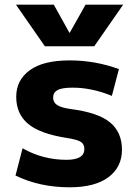

<svg xmlns="http://www.w3.org/2000/svg" viewBox="-20 -787 585 817"><path d="M277 -648 344 -767H504L381 -590H171L48 -767H209L275 -648ZM456 -379Q371 -414 289 -414Q243 -414 224.5 -403.5Q206 -393 206 -372Q206 -352 222.5 -340.5Q239 -329 281 -323Q398 -308 448.5 -266Q499 -224 499 -150Q499 -76 441.5 -33Q384 10 276 10Q149 10 46 -40L76 -156Q162 -107 263 -107Q339 -107 339 -153Q339 -173 324.5 -183Q310 -193 264 -200Q149 -218 99 -260.5Q49 -303 49 -375Q49 -446 106.5 -488Q164 -530 276 -530Q385 -530 486 -493Z"/></svg>

Font: M PLUS 1p ExtraBold
Style: Regular
Weight: 800
Version: Version 1.062